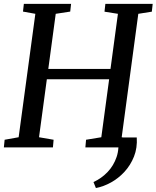

<svg xmlns="http://www.w3.org/2000/svg" viewBox="-23 -763 810 994"><path d="M685 -51.5Q688.5 2.5 670.8 47.2Q653 92 621.8 126Q590.5 160 551.8 181.5Q513 203 473.5 210.5L461 179.5Q502.5 160.5 534 127.5Q565.5 94.5 580.8 49.2Q596 4 587 -51.5ZM-3 0 1 -39.5 73.5 -52.5 160 -691.5 96 -703 100.5 -743H345L340.5 -703L265.5 -691.5L227 -406H549L587.5 -691.5L518 -702.5L522.5 -743H767.5L763 -702.5L693 -691.5L607 -52.5L679 -39.5L675 0H419L422.5 -39.5L501.5 -52.5L542 -352.5H219.5L179 -52.5L254.5 -39.5L251 0Z"/></svg>

Font: Merriweather 36pt
Style: Italic
Weight: 400
Italic angle: -7.8°
Version: Version 2.101